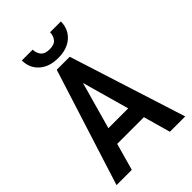

<svg xmlns="http://www.w3.org/2000/svg" viewBox="-257 -996 1102 1102"><g transform="rotate(-45 294.0 -445.0)"><path d="M311.5 -613.3 139.6 0H15.6L241.2 -710.9H318.4ZM448.7 0 276.4 -613.3 268.1 -710.9H346.7L573.2 0ZM451.7 -264.2V-164.6H120.6V-264.2ZM366.2 -890.1H454.1Q454.1 -849.6 434.8 -818.4Q415.5 -787.1 380.1 -769.5Q344.7 -752 295.9 -752Q222.7 -752 179.9 -790.5Q137.2 -829.1 137.2 -890.1H225.1Q225.1 -863.3 241.2 -842.8Q257.3 -822.3 295.9 -822.3Q334.5 -822.3 350.3 -842.8Q366.2 -863.3 366.2 -890.1Z"/></g></svg>

Font: Roboto Condensed Medium
Style: Regular
Weight: 500
Designer: Christian Robertson
Foundry: Google
Version: Version 3.0